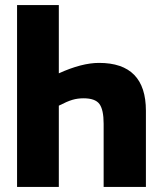

<svg xmlns="http://www.w3.org/2000/svg" viewBox="-20 -734 640 754"><path d="M211 -714H47V0H211V-319Q244 -336 264.5 -342Q285 -348 308 -348Q354 -348 370.5 -325.5Q387 -303 387 -248V0H553V-299Q553 -487 369 -487Q301 -487 211 -446Z"/></svg>

Font: Noto Sans Mono Extra
Style: Regular
Weight: 800
Designer: Monotype Design Team
Foundry: Monotype Imaging Inc.
Version: Version 1.900